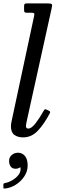

<svg xmlns="http://www.w3.org/2000/svg" viewBox="-59 -800 344 1132"><path d="M245.5 -751 99.5 -90Q98 -84.5 96 -72.8Q94 -61 94 -57.5Q94 -42 107.5 -42Q126.5 -42 150.2 -72.5Q174 -103 197.5 -145Q202 -152.5 204.5 -155Q207 -157.5 216 -153.5L227.5 -148Q235 -144 236.5 -141.5Q238 -139 234.5 -132Q201.5 -69 164.2 -29.5Q127 10 77 10Q45.5 10 25.5 -4.8Q5.5 -19.5 5.5 -55.5Q5.5 -70 10 -88.5L142.5 -707.5Q145 -719.5 141.2 -722.2Q137.5 -725 123.5 -725H100Q89 -725 86 -728.2Q83 -731.5 83 -741.5V-762.5Q83 -774 86.5 -777Q90 -780 101 -780H219.5Q243 -780 246.5 -775.2Q250 -770.5 245.5 -751ZM-5.5 148Q-5.5 128 9.8 114.2Q25 100.5 48 100.5Q71.5 100.5 87.8 119.2Q104 138 104 176Q104 210.5 84.2 240.2Q64.5 270 33.8 289.2Q3 308.5 -30 311.5Q-34.5 312 -36.8 311.2Q-39 310.5 -39 305.5V288Q-39 280.5 -29 279Q-10.5 276 11.5 263.8Q33.5 251.5 49 232.5Q64.5 213.5 62 190.5Q61.5 185.5 59.2 186.5Q57 187.5 53.5 190Q45 195 33 195Q13 195 3.8 181.5Q-5.5 168 -5.5 148Z"/></svg>

Font: Besley* Narrow
Style: Italic
Weight: 400
Width: 4
Italic angle: -13°
Designer: Owen Earl
Foundry: indestructible type*
Version: Version 3.000; ttfautohint (v1.8.3)